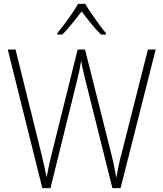

<svg xmlns="http://www.w3.org/2000/svg" viewBox="-20 -969 841 989"><path d="M782 -714 601 0H559L421 -552Q414 -581 408.5 -604Q403 -627 398 -656Q394 -630 389.5 -609Q385 -588 379 -563L240 0H198L20 -714H60L191 -186Q201 -144 208 -113Q215 -82 220 -56Q226 -89 233.5 -122.5Q241 -156 249 -187L380 -714H418L551 -185Q561 -146 567 -117Q573 -88 579 -53Q585 -87 591.5 -117.5Q598 -148 608 -185L742 -714ZM419 -949Q432 -927 451.5 -898.5Q471 -870 491 -842.5Q511 -815 526 -798V-791H500Q475 -816 448.5 -848.5Q422 -881 401 -910Q379 -882 352.5 -849Q326 -816 301 -791H275V-798Q291 -817 311.5 -844.5Q332 -872 351 -899.5Q370 -927 382 -949Z"/></svg>

Font: Noto Sans Kannada SemiCondensed ExtraLight
Style: Regular
Weight: 200
Width: 4
Designer: Jelle Bosma - Monotype Design Team
Foundry: Monotype Imaging Inc.
Version: Version 2.005; ttfautohint (v1.8.4.7-5d5b)